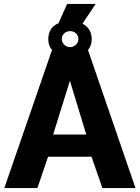

<svg xmlns="http://www.w3.org/2000/svg" viewBox="-20 -955 710 975"><path d="M426.8 -701.2 668 0H500L444.8 -159.2H224.1L169.9 0H2L244.1 -701.2Q225.1 -723.1 225.1 -755.9Q225.1 -814.9 276.9 -836.9L320.8 -935.1H465.8L398.9 -835Q445.8 -809.6 445.8 -755.9Q445.8 -723.1 426.8 -701.2ZM293.9 -756.8Q293.9 -740.2 306.2 -728Q318.4 -715.8 335.9 -715.8Q353 -715.8 365.5 -728Q377.9 -740.2 377.9 -756.8Q377.9 -773.9 366 -785.4Q354 -796.9 335.9 -796.9Q317.9 -796.9 305.9 -785.4Q293.9 -773.9 293.9 -756.8ZM250 -272H418L335 -544.9Z"/></svg>

Font: Rawline ExtraBold
Style: Regular
Weight: 800
Designer: Matt McInerney, Pablo Impallari, Rodrigo Fuenzalida
Foundry: Matt McInerney, Pablo Impallari, Rodrigo Fuenzalida
Version: Version 4.020;PS 004.020;hotconv 1.0.88;makeotf.lib2.5.64775